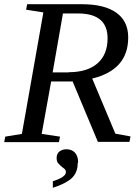

<svg xmlns="http://www.w3.org/2000/svg" viewBox="-26 -674 656 912"><path d="M217 -287 172 -38 259 -25 254 1H-6L-1 -25L78 -38L180 -615L98 -628L103 -654H362Q470 -654 526 -614Q583 -574 583 -496Q583 -342 412 -301L522 -39L594 -26L589 0H439L319 -287ZM300 -330V-331Q389 -331 437 -373Q485 -415 485 -492Q485 -610 345 -610H273L224 -330ZM345 96 343 102Q343 145 315 172Q287 198 225 218V187Q287 167 287 144Q287 134 280 128L265 116Q258 110 250 101Q243 93 243 76Q243 56 256 46Q270 35 289 35Q315 35 330 51Q345 68 345 96Z"/></svg>

Font: Libra Serif Modern
Style: Italic
Weight: 400
Italic angle: -12°
Designer: Stefan Peev, Context Ltd
Foundry: Stefan Peev, Context Ltd
Version: Version 1.000